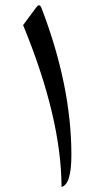

<svg xmlns="http://www.w3.org/2000/svg" viewBox="-20 -724 402 742"><path d="M140.6 -692.4C137.7 -699.7 134.3 -703.6 130.9 -703.6C127.9 -703.6 124.5 -701.2 121.1 -696.8L69.3 -627C168 -387.2 217.3 -178.7 217.8 -1.5C243.2 -7.8 255.9 -48.8 255.9 -125C255.9 -303.2 217.3 -492.2 140.6 -692.4Z"/></svg>

Font: Parastoo
Style: Regular
Weight: 400
Foundry: Saber Rastikerdar (saber.rastikerdar@gmail.com)
Version: Version 2.0.1